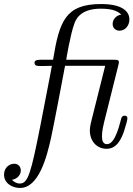

<svg xmlns="http://www.w3.org/2000/svg" viewBox="-45 -726 661 951"><path d="M-25 139C-25 183 17 205 54 205C146 205 186 56 208 -44C216 -79 271 -363 277 -399V-400H476L409 -133C406 -120 400 -99 400 -79C400 -29 433 11 483 11C535 11 557 -40 570 -78C582 -116 586 -133 586 -141C586 -151 577 -153 572 -153C566 -153 559 -150 556 -141C550 -124 529 -12 485 -12C465 -12 460 -30 460 -51C460 -76 467 -106 470 -118L540 -398C542 -406 544 -413 544 -418C544 -426 540 -430 523 -430H283C283 -432 304 -558 323 -608C328 -621 345 -683 454 -683C520 -683 541 -667 556 -654C526 -649 513 -626 513 -607C513 -588 527 -574 547 -574C575 -574 596 -599 596 -630C596 -660 574 -706 456 -706C280 -706 249 -622 218 -431V-430H154C133 -430 126 -424 126 -415C126 -400 139 -399 156 -399H170C184 -399 198 -400 212 -400C209 -386 207 -371 204 -357L156 -109C108 134 94 183 53 183C36 183 24 174 14 165C45 159 58 137 58 118C58 101 47 85 25 85C3 85 -25 103 -25 139Z"/></svg>

Font: CMU Serif
Style: Italic
Weight: 500
Italic angle: -14.04°
Version: Version 0.7.0